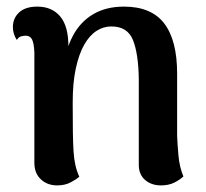

<svg xmlns="http://www.w3.org/2000/svg" viewBox="-20 -547 623 581"><path d="M153 14Q123 14 103.5 -4.5Q84 -23 84 -54V-387Q83 -416 77 -427.5Q71 -439 58 -439Q52 -439 44 -437Q36 -435 31 -426Q19 -444 19 -465Q19 -492 38 -509.5Q57 -527 93 -527Q137 -527 162 -497.5Q187 -468 187 -407V-363L171 -336Q178 -396 200.5 -438.5Q223 -481 262 -504Q301 -527 355 -527Q438 -527 477 -476Q516 -425 516 -324V-135Q517 -111 520 -76.5Q523 -42 535 -13Q523 -2 506.5 6Q490 14 467 14Q438 14 419 -2.5Q400 -19 400 -48V-307Q399 -384 382.5 -425.5Q366 -467 317 -467Q293 -467 272 -453.5Q251 -440 235 -412Q219 -384 209.5 -340.5Q200 -297 200 -237Q200 -184 200.5 -149Q201 -114 202.5 -90Q204 -66 208 -48Q212 -30 220 -12Q212 -5 194.5 4.5Q177 14 153 14Z"/></svg>

Font: Arima Thin SemiBold
Style: Regular
Weight: 600
Version: Version 1.100